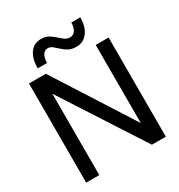

<svg xmlns="http://www.w3.org/2000/svg" viewBox="-194 -963 1015 1091"><g transform="rotate(-30 313.5 -417.5)"><path d="M236.1 -835.5Q190.5 -835.5 164.3 -799.4Q138.1 -763.4 138.1 -700H199.5Q199.5 -732.3 211.1 -751.5Q222.7 -770.8 243.1 -770.8Q260.7 -770.8 274.8 -759.4Q288.9 -748 304.1 -733.4Q319.4 -718.8 340.2 -707.4Q361 -696 391.9 -696Q437.5 -696 465.1 -732.6Q492.7 -769.2 492.7 -830.5H433.6Q433.6 -798.5 420.9 -779.5Q408.2 -760.5 387.2 -760.5Q366.9 -760.5 351.6 -771.9Q336.2 -783.4 320.6 -798Q304.9 -812.6 285 -824.1Q265.1 -835.5 236.1 -835.5ZM490.1 -650.5V-138.1L162.6 -650.5H52.1V0H138V-533.6L483.1 0H574.6V-650.5Z"/></g></svg>

Font: Overused Grotesk Light
Style: Regular
Weight: 300
Designer: RandomMaerks
Version: Version 0.005